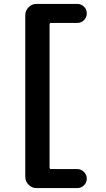

<svg xmlns="http://www.w3.org/2000/svg" viewBox="-20 -790 542 980"><path d="M166 170Q143 170 126 153Q109 136 109 113V-713Q109 -736 126 -753Q143 -770 166 -770H374Q394 -770 408.5 -756Q423 -742 423 -722Q423 -702 409 -687.5Q395 -673 375 -673H241Q233 -673 233 -665V65Q233 73 241 73H374Q394 73 408.5 87.5Q423 102 423 122Q423 142 408.5 156Q394 170 374 170Z"/></svg>

Font: Rounded Mplus 1c Bold
Style: Bold
Weight: 700
Version: Version 1.059.20150529